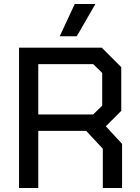

<svg xmlns="http://www.w3.org/2000/svg" viewBox="-20 -938 699 958"><path d="M589 -220V0H493V-196L410 -285H171V0H75V-700H488L585 -603V-385L508 -308ZM171 -367H445L490 -411V-574L445 -618H171ZM353 -918H456L363 -757H278Z"/></svg>

Font: Chakra Petch Medium
Style: Regular
Weight: 500
Designer: Katatrad Aksorn Co.,Ltd.
Foundry: Cadson Demak Co.,Ltd.
Version: Version 1.000; ttfautohint (v1.6)